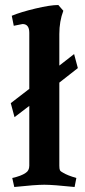

<svg xmlns="http://www.w3.org/2000/svg" viewBox="-20 -738 338 767"><path d="M217 -602V-476L276 -522L291 -466L217 -408V-76Q217 -63 219.5 -58Q222 -53 232 -48Q250 -37 285 -27L278 9Q192 0 157 0Q122 0 37 9L29 -27Q65 -35 82 -47Q97 -56 97 -76V-315L38 -270L23 -326L97 -383V-607Q97 -642 70 -642L35 -635L27 -675Q63 -690 122 -704Q181 -718 213 -718L233 -695Q217 -653 217 -602Z"/></svg>

Font: Buenard
Style: Bold
Weight: 700
Foundry: FontFuror
Version: Version 1.002 2011